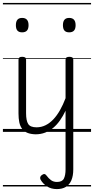

<svg xmlns="http://www.w3.org/2000/svg" viewBox="-20 -905 645 1318"><path d="M370 393Q331 393 302 374Q273 355 258 327Q254 318 256.5 310Q259 302 268 296Q279 288 286.5 290Q294 292 300 301Q314 320 330.5 332Q347 344 371 344Q407 344 418.5 321Q430 298 430 258V-145Q413 -109 392 -79Q371 -49 346 -28Q321 -7 290.5 5Q260 17 224 17Q191 16 168.5 7Q146 -2 132 -20.5Q118 -39 112.5 -65.5Q107 -92 107 -126V-496Q107 -506 113 -510.5Q119 -515 132 -515Q146 -515 152.5 -510.5Q159 -506 159 -496V-128Q159 -77 173.5 -54Q188 -31 231 -31Q264 -31 293 -45.5Q322 -60 346.5 -86Q371 -112 392 -149Q413 -186 430 -231V-496Q430 -506 436.5 -510.5Q443 -515 456 -515Q470 -515 476.5 -510.5Q483 -506 483 -496V258Q483 302 470 332.5Q457 363 432 378Q407 393 370 393ZM132 -683Q110 -683 99.5 -695Q89 -707 89 -732Q89 -757 99.5 -769.5Q110 -782 132 -782Q154 -782 165 -769.5Q176 -757 176 -732Q176 -707 165 -695Q154 -683 132 -683ZM455 -683Q433 -683 422.5 -695Q412 -707 412 -732Q412 -757 422.5 -769.5Q433 -782 455 -782Q477 -782 488 -769.5Q499 -757 499 -732Q499 -707 488 -695Q477 -683 455 -683ZM0 365H605V375H0ZM0 -20H605V0H0ZM0 -505H605V-500H0ZM0 -885H605V-875H0Z"/></svg>

Font: Playwrite IT Moderna Guides
Style: Regular
Weight: 400
Designer: Veronika Burian, José Scaglione
Foundry: TypeTogether
Version: Version 1.003